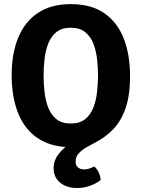

<svg xmlns="http://www.w3.org/2000/svg" viewBox="-20 -718 706 956"><path d="M38 -342Q38 -451.5 71 -531.2Q104 -611 169.5 -654.2Q235 -697.5 333 -697.5Q432.5 -697.5 497.8 -653.2Q563 -609 595.2 -528.5Q627.5 -448 627.5 -339Q627.5 -242.5 605 -178.5Q582.5 -114.5 543.2 -74Q504 -33.5 453.5 -8Q432 3 409.5 16Q387 29 371.8 46Q356.5 63 356.5 86Q356.5 107 368.8 116.2Q381 125.5 398.5 125.5Q413 125.5 426.2 120.8Q439.5 116 449.5 111Q461.5 121 470.8 139.2Q480 157.5 481 178.5Q462.5 194 431.2 206Q400 218 364.5 218Q311.5 218 279.2 191.2Q247 164.5 247 120Q247 77 277 42.5Q307 8 344 -14L364.5 14Q356.5 14.5 348.2 14.5Q340 14.5 333 14.5Q257.5 14.5 201.8 -11.2Q146 -37 109.8 -84.5Q73.5 -132 55.8 -197.5Q38 -263 38 -342ZM197 -342Q197 -301.5 201.8 -259.5Q206.5 -217.5 220.2 -182Q234 -146.5 261 -124.8Q288 -103 332.5 -103Q377 -103 404 -124.8Q431 -146.5 444.8 -182Q458.5 -217.5 463.2 -259.5Q468 -301.5 468 -342Q468 -382.5 463.2 -424.2Q458.5 -466 444.8 -501.2Q431 -536.5 404 -558.2Q377 -580 332.5 -580Q288 -580 261 -558.2Q234 -536.5 220.2 -501.2Q206.5 -466 201.8 -424.2Q197 -382.5 197 -342Z"/></svg>

Font: Signika Negative Light
Style: Bold
Weight: 700
Version: Version 2.001